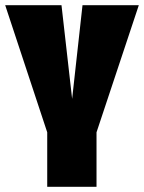

<svg xmlns="http://www.w3.org/2000/svg" viewBox="-23 -720 555 740"><path d="M159 0V-210L-3 -700H214L255 -339L295 -700H512L349 -210V0Z"/></svg>

Font: Georama Condensed Black
Style: Regular
Weight: 900
Width: 3
Designer: Jean-Baptiste Levee
Foundry: Production Type
Version: Version 1.000